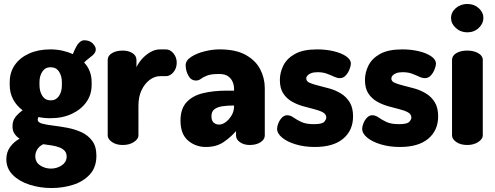

<svg xmlns="http://www.w3.org/2000/svg" viewBox="-20 -731 2498 968"><path d="M240 217Q181 217 128.5 200Q76 183 44 150.5Q12 118 12 72Q12 36 31 10Q50 -16 79 -32Q63 -42 53 -57Q43 -72 43 -94Q43 -122 57.5 -140.5Q72 -159 94 -175Q63 -198 46 -230.5Q29 -263 29 -302V-317Q29 -366 54.5 -403Q80 -440 126.5 -461Q173 -482 234 -482Q266 -482 295 -475.5Q324 -469 347 -458Q365 -502 378 -515Q391 -528 404 -528Q432 -528 447.5 -512Q463 -496 463 -482Q463 -474 459 -466.5Q455 -459 447 -452Q438 -444 426.5 -435.5Q415 -427 404 -416Q423 -396 432.5 -371Q442 -346 442 -317V-302Q442 -254 415.5 -216.5Q389 -179 342 -157Q295 -135 234 -135Q201 -135 174 -141Q172 -137 171 -134Q170 -131 170 -128Q170 -114 191.5 -108Q213 -102 246.5 -98Q280 -94 318 -87Q356 -80 389.5 -65Q423 -50 444.5 -21.5Q466 7 466 54Q466 113 432.5 149Q399 185 347.5 201Q296 217 240 217ZM237 119Q267 119 291.5 102.5Q316 86 316 58Q316 41 306.5 30Q297 19 280.5 12.5Q264 6 242.5 2.5Q221 -1 198 -4Q178 6 168 22Q158 38 158 56Q158 87 182.5 103Q207 119 237 119ZM236 -225Q262 -225 277 -246.5Q292 -268 292 -302V-317Q292 -348 277.5 -370Q263 -392 235 -392Q208 -392 193.5 -370Q179 -348 179 -317V-303Q179 -270 193.5 -247.5Q208 -225 236 -225Z M599 0Q566 0 544.5 -15Q523 -30 523 -48V-429Q523 -450 544.5 -463Q566 -476 599 -476Q628 -476 648 -463Q668 -450 668 -429V-392Q678 -414 696.5 -434.5Q715 -455 738.5 -468.5Q762 -482 787 -482H816Q838 -482 854.5 -462Q871 -442 871 -415Q871 -387 854.5 -367Q838 -347 816 -347H787Q760 -347 735 -328.5Q710 -310 694 -277Q678 -244 678 -198V-48Q678 -30 655 -15Q632 0 599 0Z M1018 10Q966 10 928 -22.5Q890 -55 890 -123Q890 -182 920 -215Q950 -248 1002.5 -261Q1055 -274 1124 -274H1160V-284Q1160 -301 1153 -318Q1146 -335 1130 -346.5Q1114 -358 1085 -358Q1044 -358 1024 -350Q1004 -342 993 -333.5Q982 -325 968 -325Q943 -325 929.5 -350Q916 -375 916 -402Q916 -426 943.5 -444Q971 -462 1010.5 -472Q1050 -482 1087 -482Q1169 -482 1219 -454Q1269 -426 1292 -381.5Q1315 -337 1315 -286V-48Q1315 -28 1293.5 -14Q1272 0 1239 0Q1210 0 1190 -14Q1170 -28 1170 -48V-70Q1143 -39 1107 -14.5Q1071 10 1018 10ZM1085 -103Q1101 -103 1118 -115.5Q1135 -128 1147.5 -149Q1160 -170 1160 -195V-199H1156Q1128 -199 1102.5 -195.5Q1077 -192 1061.5 -180.5Q1046 -169 1046 -145Q1046 -123 1057 -113Q1068 -103 1085 -103Z M1567 10Q1515 10 1471.5 -3Q1428 -16 1402.5 -37Q1377 -58 1377 -82Q1377 -94 1383.5 -110Q1390 -126 1401.5 -138Q1413 -150 1428 -150Q1444 -150 1460 -138.5Q1476 -127 1499.5 -116Q1523 -105 1563 -105Q1603 -105 1614 -116.5Q1625 -128 1625 -138Q1625 -155 1608 -164.5Q1591 -174 1564.5 -180.5Q1538 -187 1508 -195.5Q1478 -204 1451.5 -219Q1425 -234 1408 -260Q1391 -286 1391 -328Q1391 -365 1408.5 -400.5Q1426 -436 1467 -459Q1508 -482 1579 -482Q1623 -482 1661.5 -473Q1700 -464 1724.5 -447.5Q1749 -431 1749 -410Q1749 -400 1742.5 -382.5Q1736 -365 1723.5 -351Q1711 -337 1693 -337Q1680 -337 1664 -344.5Q1648 -352 1628 -359.5Q1608 -367 1581 -367Q1561 -367 1548.5 -362Q1536 -357 1530 -350Q1524 -343 1524 -335Q1524 -321 1541 -313.5Q1558 -306 1585 -299.5Q1612 -293 1642 -284.5Q1672 -276 1699 -259.5Q1726 -243 1743 -215.5Q1760 -188 1760 -144Q1760 -74 1710.5 -32Q1661 10 1567 10Z M1996 10Q1944 10 1900.5 -3Q1857 -16 1831.5 -37Q1806 -58 1806 -82Q1806 -94 1812.5 -110Q1819 -126 1830.5 -138Q1842 -150 1857 -150Q1873 -150 1889 -138.5Q1905 -127 1928.5 -116Q1952 -105 1992 -105Q2032 -105 2043 -116.5Q2054 -128 2054 -138Q2054 -155 2037 -164.5Q2020 -174 1993.5 -180.5Q1967 -187 1937 -195.5Q1907 -204 1880.5 -219Q1854 -234 1837 -260Q1820 -286 1820 -328Q1820 -365 1837.5 -400.5Q1855 -436 1896 -459Q1937 -482 2008 -482Q2052 -482 2090.5 -473Q2129 -464 2153.5 -447.5Q2178 -431 2178 -410Q2178 -400 2171.5 -382.5Q2165 -365 2152.5 -351Q2140 -337 2122 -337Q2109 -337 2093 -344.5Q2077 -352 2057 -359.5Q2037 -367 2010 -367Q1990 -367 1977.5 -362Q1965 -357 1959 -350Q1953 -343 1953 -335Q1953 -321 1970 -313.5Q1987 -306 2014 -299.5Q2041 -293 2071 -284.5Q2101 -276 2128 -259.5Q2155 -243 2172 -215.5Q2189 -188 2189 -144Q2189 -74 2139.5 -32Q2090 10 1996 10Z M2336 0Q2302 0 2280.5 -15Q2259 -30 2259 -48V-429Q2259 -450 2280.5 -463Q2302 -476 2336 -476Q2368 -476 2391 -463Q2414 -450 2414 -429V-48Q2414 -30 2391 -15Q2368 0 2336 0ZM2336 -568Q2302 -568 2278 -590Q2254 -612 2254 -640Q2254 -669 2278 -690Q2302 -711 2336 -711Q2370 -711 2393.5 -690Q2417 -669 2417 -640Q2417 -612 2393.5 -590Q2370 -568 2336 -568Z"/></svg>

Font: Dosis ExtraLight ExtraBold
Style: Regular
Weight: 800
Version: Version 3.001; ttfautohint (v1.8.2)